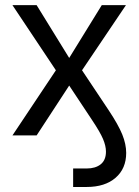

<svg xmlns="http://www.w3.org/2000/svg" viewBox="-20 -536 550 760"><path d="M323.2 204.1H269.5V130.9H323.2Q357.9 130.9 378.7 114.3Q399.4 97.7 399.4 64Q399.4 41.5 387.7 13.9Q376 -13.7 343.3 -62.5L253.9 -197.3L125 0H29.3L201.2 -257.8L29.3 -515.6H125L253.9 -306.6L382.8 -515.6H478.5L304.7 -257.8L410.2 -99.6Q448.2 -42.5 463.9 -3.9Q479.5 34.7 479.5 69.3Q479.5 131.3 437.5 167.7Q395.5 204.1 323.2 204.1Z"/></svg>

Font: Inter Display
Style: Regular
Weight: 400
Designer: Rasmus Andersson
Foundry: rsms
Version: Version 4.000;git-37864ae